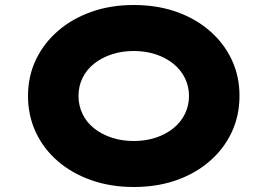

<svg xmlns="http://www.w3.org/2000/svg" viewBox="-20 -738 1070 768"><path d="M515 10Q422 10 344.5 -17.5Q267 -45 210.5 -94Q154 -143 123 -209.5Q92 -276 92 -354Q92 -433 123.5 -499Q155 -565 211.5 -614Q268 -663 345 -690.5Q422 -718 515 -718Q608 -718 685 -691Q762 -664 819 -614.5Q876 -565 907 -499Q938 -433 938 -355Q938 -276 907 -209.5Q876 -143 819 -93.5Q762 -44 685 -17Q608 10 515 10ZM515 -174Q563 -174 603.5 -187.5Q644 -201 674 -225.5Q704 -250 720 -283Q736 -316 736 -354Q736 -392 720 -425Q704 -458 674 -482.5Q644 -507 603.5 -520.5Q563 -534 515 -534Q467 -534 426.5 -520.5Q386 -507 356 -483Q326 -459 310 -426Q294 -393 294 -354Q294 -316 310 -282.5Q326 -249 356 -225Q386 -201 426.5 -187.5Q467 -174 515 -174Z"/></svg>

Font: Lexend Mega ExtraBold
Style: Regular
Weight: 800
Designer: Bonnie Shaver-Troup, Thomas Jockin
Foundry: Lexend
Version: Version 1.007